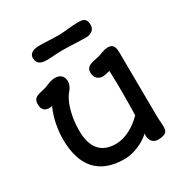

<svg xmlns="http://www.w3.org/2000/svg" viewBox="-188 -963 1078 1124"><g transform="rotate(-30 351.0 -401.0)"><path d="M76.7 -266.6C76.7 -84 162.1 14.2 331.1 14.2C380.4 14.2 449.2 -5.4 508.8 -57.1C507.8 -50.8 506.3 -47.9 506.3 -40.5C506.3 -20 519.5 14.2 558.6 14.2C619.6 12.2 624 -6.8 624 -41.5C624 -62.5 620.6 -79.6 620.6 -97.2C620.6 -223.1 617.7 -330.1 617.7 -437C617.2 -474.1 617.2 -504.9 617.2 -523.4C617.2 -566.9 617.2 -601.6 570.8 -601.6C541 -601.6 517.1 -584.5 490.2 -580.1C441.9 -570.3 410.6 -564.9 410.6 -523.9C410.6 -486.3 436 -468.3 462.9 -468.3C472.2 -468.3 492.2 -471.7 512.2 -477.5C514.6 -416.5 515.1 -378.4 515.1 -323.2C515.1 -278.8 514.6 -231.9 513.2 -177.2C464.4 -126 397 -87.9 333.5 -87.9C235.4 -87.9 184.1 -144.5 184.1 -266.6C184.1 -346.2 206.1 -443.4 247.6 -489.7C263.2 -507.3 272 -527.8 272 -546.4C272 -576.7 255.4 -601.6 213.9 -601.6C193.8 -601.6 174.3 -594.2 157.7 -587.4C145.5 -582.5 131.3 -576.7 120.6 -575.2C77.6 -566.4 51.3 -559.1 51.3 -519.5C51.3 -504.9 51.3 -464.8 101.1 -464.8C106.9 -464.8 112.8 -465.8 119.1 -467.8C89.4 -403.3 76.7 -327.1 76.7 -266.6ZM227.1 -715.3C262.7 -715.3 294.9 -719.7 327.6 -719.7C387.7 -719.7 440.9 -715.3 493.7 -715.3C510.3 -715.3 552.2 -723.1 552.2 -766.1C552.2 -814.5 523.9 -815.9 492.2 -815.9C446.8 -815.9 404.3 -807.1 361.3 -807.1C314.5 -807.1 272 -811 230 -811C188.5 -811 161.6 -795.9 161.6 -767.1C161.6 -723.6 193.4 -715.3 227.1 -715.3Z"/></g></svg>

Font: Autour One
Style: Regular
Weight: 400
Designer: Eben Sorkin
Foundry: Eben Sorkin
Version: Version 1.002